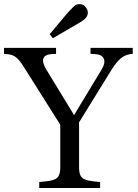

<svg xmlns="http://www.w3.org/2000/svg" viewBox="-22 -939 688 959"><path d="M174 0V-30L205 -33Q235 -36 251 -43Q267 -50 273 -64.5Q279 -79 279 -102V-316L105 -592Q85 -625 70.5 -641Q56 -657 40 -663Q24 -669 -2 -670V-700H258V-670L237 -669Q203 -667 195 -648Q187 -629 209 -592L367 -333H329L484 -589Q506 -625 496.5 -646Q487 -667 451 -669L430 -670V-700H641V-670Q608 -668 585 -650.5Q562 -633 536 -592L373 -328V-102Q373 -79 379 -64.5Q385 -50 401.5 -43Q418 -36 447 -33L478 -30V0ZM242 -748 226 -768 310 -868Q320 -879 329 -889Q338 -899 348 -908Q362 -920 378.5 -918.5Q395 -917 406 -903Q418 -889 416.5 -872.5Q415 -856 401 -844Q391 -835 380 -828.5Q369 -822 355 -814Z"/></svg>

Font: Hedvig Letters Serif 24pt 24pt
Style: Regular
Weight: 400
Version: Version 1.000